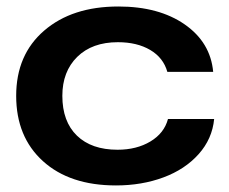

<svg xmlns="http://www.w3.org/2000/svg" viewBox="-20 -562 706 591"><path d="M336.9 8.8Q194.8 8.8 112.3 -65.9Q29.8 -140.6 29.8 -267.1Q29.8 -393.6 116 -467.8Q202.1 -542 344.2 -542Q469.2 -542 548.6 -486.8Q627.9 -431.6 636.2 -340.8H495.1Q482.9 -384.3 442.4 -408.2Q401.9 -432.1 342.8 -432.1Q263.7 -432.1 217.8 -387Q171.9 -341.8 171.9 -267.1Q171.9 -188 216.8 -144.5Q261.7 -101.1 341.8 -101.1Q400.4 -101.1 442.9 -126.5Q485.4 -151.9 497.1 -195.8H639.2Q633.3 -134.3 591.3 -87.4Q549.3 -40.5 482.9 -15.9Q416.5 8.8 336.9 8.8Z"/></svg>

Font: Lumene Sans Expanded
Style: Bold
Weight: 600
Width: 7
Designer: Deni Anggara
Version: Version 1.003;Glyphs 3.1.2 (3151)